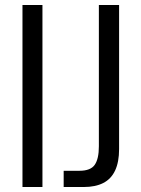

<svg xmlns="http://www.w3.org/2000/svg" viewBox="-20 -749 563 769"><path d="M70 0V-729H150V0ZM235 0V-65H298Q343 -65 359.5 -89Q376 -113 376 -163V-729H457V-152Q457 -100 441 -66Q425 -32 393.5 -16Q362 0 316 0Z"/></svg>

Font: Mona Sans SemiCondensed
Style: Regular
Weight: 400
Width: 4
Designer: Deni Anggara
Foundry: GitHub
Version: Version 2.000